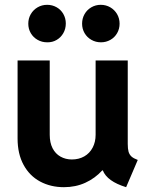

<svg xmlns="http://www.w3.org/2000/svg" viewBox="-20 -777 624 805"><path d="M53.7 -196.3V-523.4H188.5V-211.9Q188.5 -178.7 200.4 -155.5Q212.4 -132.3 233.6 -120.4Q254.9 -108.4 281.2 -108.4Q310.5 -108.4 333.3 -121.3Q356 -134.3 368.4 -158Q380.9 -181.6 380.9 -211.9V-523.4H515.6V-173.8Q515.6 -152.8 519 -140.9Q522.5 -128.9 531.2 -120.8Q540 -112.8 557.6 -106.4L508.8 7.8Q429.2 -16.6 411.1 -62.5H408.7Q378.4 -29.3 337.6 -10.7Q296.9 7.8 248 7.8Q192.4 7.8 148.2 -15.9Q104 -39.6 78.9 -85.7Q53.7 -131.8 53.7 -196.3ZM324.2 -677.7Q324.2 -699.7 334.5 -717.8Q344.7 -735.8 362.8 -746.3Q380.9 -756.8 402.3 -756.8Q424.3 -756.8 442.4 -746.3Q460.4 -735.8 470.9 -717.8Q481.4 -699.7 481.4 -677.7Q481.4 -656.2 471.2 -638.2Q460.9 -620.1 442.9 -609.9Q424.8 -599.6 403.3 -599.6Q381.3 -599.6 363.3 -609.9Q345.2 -620.1 334.7 -637.9Q324.2 -655.8 324.2 -677.7ZM98.6 -677.7Q98.6 -699.7 109.1 -717.8Q119.6 -735.8 137.7 -746.3Q155.8 -756.8 177.7 -756.8Q199.2 -756.8 217.3 -746.6Q235.4 -736.3 245.6 -718.3Q255.9 -700.2 255.9 -678.7Q255.9 -656.2 245.6 -638.2Q235.4 -620.1 217.5 -609.6Q199.7 -599.1 177.7 -599.6Q155.8 -599.6 137.7 -609.9Q119.6 -620.1 109.1 -637.9Q98.6 -655.8 98.6 -677.7Z"/></svg>

Font: Reddit Sans Strawberry
Style: Bold
Weight: 700
Designer: Stephen Hutchings
Foundry: Reddit
Version: Version 1.013